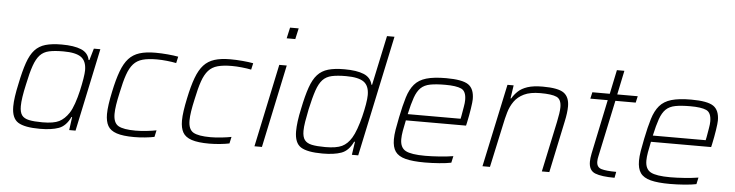

<svg xmlns="http://www.w3.org/2000/svg" viewBox="-46 -955 4499 1176"><g transform="rotate(5 2203.5 -367.5)"><path d="M223 8Q129 8 89 -17Q49 -42 49 -114Q49 -141 54 -176Q59 -211 69 -256Q85 -335 103 -386.5Q121 -438 147 -466.5Q173 -495 212.5 -506.5Q252 -518 312 -518Q388 -518 431.5 -500Q475 -482 484 -438H489L510 -510H550L442 0H403L414 -81H410Q383 -24 338.5 -8Q294 8 223 8ZM235 -33Q304 -33 337.5 -50Q371 -67 397 -106Q412 -129 425 -166.5Q438 -204 447.5 -245.5Q457 -287 462.5 -321.5Q468 -356 468 -373Q468 -430 435 -453.5Q402 -477 326 -477Q272 -477 238 -469.5Q204 -462 182.5 -439Q161 -416 145.5 -372Q130 -328 115 -255Q105 -211 100 -177.5Q95 -144 95 -120Q95 -83 108.5 -64.5Q122 -46 153 -39.5Q184 -33 235 -33Z M803 8Q734 8 695 -5Q656 -18 640.5 -45.5Q625 -73 625 -118Q625 -144 630 -179Q635 -214 644 -256Q660 -333 679 -384Q698 -435 724.5 -464Q751 -493 790.5 -505.5Q830 -518 888 -518Q924 -518 963.5 -514.5Q1003 -511 1029 -506L1020 -466Q996 -471 962.5 -474.5Q929 -478 901 -478Q848 -478 813.5 -468.5Q779 -459 757 -434.5Q735 -410 720 -367Q705 -324 691 -256Q681 -212 676 -179.5Q671 -147 671 -123Q671 -68 702 -50Q733 -32 808 -32Q839 -32 875.5 -36Q912 -40 936 -45L927 -4Q904 1 869.5 4.5Q835 8 803 8Z M1264 8Q1195 8 1156 -5Q1117 -18 1101.5 -45.5Q1086 -73 1086 -118Q1086 -144 1091 -179Q1096 -214 1105 -256Q1121 -333 1140 -384Q1159 -435 1185.5 -464Q1212 -493 1251.5 -505.5Q1291 -518 1349 -518Q1385 -518 1424.5 -514.5Q1464 -511 1490 -506L1481 -466Q1457 -471 1423.5 -474.5Q1390 -478 1362 -478Q1309 -478 1274.5 -468.5Q1240 -459 1218 -434.5Q1196 -410 1181 -367Q1166 -324 1152 -256Q1142 -212 1137 -179.5Q1132 -147 1132 -123Q1132 -68 1163 -50Q1194 -32 1269 -32Q1300 -32 1336.5 -36Q1373 -40 1397 -45L1388 -4Q1365 1 1330.5 4.5Q1296 8 1264 8Z M1681 -676 1696 -743H1749L1734 -676ZM1542 0 1650 -510H1696L1588 0Z M1961 8Q1867 8 1827.5 -17Q1788 -42 1788 -114Q1788 -141 1792.5 -176Q1797 -211 1807 -256Q1823 -335 1841 -386.5Q1859 -438 1885 -466.5Q1911 -495 1950.5 -506.5Q1990 -518 2050 -518Q2126 -518 2169.5 -500Q2213 -482 2223 -438H2227L2292 -743H2338L2180 0H2141L2153 -81H2148Q2121 -24 2076.5 -8Q2032 8 1961 8ZM1974 -33Q2042 -33 2076.5 -49.5Q2111 -66 2135 -106Q2148 -127 2161 -163Q2174 -199 2184 -239.5Q2194 -280 2200 -315.5Q2206 -351 2206 -373Q2206 -430 2173 -453.5Q2140 -477 2064 -477Q2011 -477 1976.5 -469.5Q1942 -462 1920.5 -439Q1899 -416 1884 -372Q1869 -328 1853 -255Q1844 -211 1838.5 -177.5Q1833 -144 1833 -120Q1833 -83 1847 -64.5Q1861 -46 1891.5 -39.5Q1922 -33 1974 -33Z M2590 8Q2515 8 2471 -3.5Q2427 -15 2408 -42Q2389 -69 2389 -117Q2389 -143 2394.5 -177Q2400 -211 2409 -254Q2424 -328 2439.5 -378.5Q2455 -429 2481.5 -460Q2508 -491 2554 -504.5Q2600 -518 2676 -518Q2775 -518 2812 -493Q2849 -468 2849 -404Q2849 -388 2842.5 -345Q2836 -302 2826 -256L2822 -239H2452Q2444 -202 2439 -173Q2434 -144 2434 -122Q2434 -70 2468 -51.5Q2502 -33 2589 -33Q2628 -33 2676.5 -36.5Q2725 -40 2761 -46L2752 -5Q2724 1 2678.5 4.5Q2633 8 2590 8ZM2460 -278H2785L2789 -297Q2794 -328 2798.5 -352.5Q2803 -377 2803 -395Q2803 -449 2772 -463Q2741 -477 2674 -477Q2617 -477 2581 -470Q2545 -463 2523.5 -442Q2502 -421 2488 -381.5Q2474 -342 2460 -278Z M2944 0 3053 -510H3091L3079 -429H3083Q3097 -453 3118.5 -473.5Q3140 -494 3176 -506Q3212 -518 3270 -518Q3365 -518 3399.5 -493Q3434 -468 3434 -411Q3434 -372 3422 -317L3355 0H3309L3375 -310Q3381 -339 3384.5 -362Q3388 -385 3388 -402Q3388 -450 3358.5 -463.5Q3329 -477 3259 -477Q3196 -477 3158 -458.5Q3120 -440 3098.5 -409.5Q3077 -379 3066 -341Q3055 -303 3047 -263L2990 0Z M3756 0Q3676 0 3636.5 -15.5Q3597 -31 3597 -85Q3597 -106 3603 -136L3673 -470H3566L3575 -510H3682L3713 -658H3759L3728 -510H3854L3845 -470H3720L3646 -122Q3644 -115 3643 -106Q3642 -97 3642 -90Q3642 -55 3671.5 -46Q3701 -37 3763 -37Z M4097 8Q4022 8 3978 -3.5Q3934 -15 3915 -42Q3896 -69 3896 -117Q3896 -143 3901.5 -177Q3907 -211 3916 -254Q3931 -328 3946.5 -378.5Q3962 -429 3988.5 -460Q4015 -491 4061 -504.5Q4107 -518 4183 -518Q4282 -518 4319 -493Q4356 -468 4356 -404Q4356 -388 4349.5 -345Q4343 -302 4333 -256L4329 -239H3959Q3951 -202 3946 -173Q3941 -144 3941 -122Q3941 -70 3975 -51.5Q4009 -33 4096 -33Q4135 -33 4183.5 -36.5Q4232 -40 4268 -46L4259 -5Q4231 1 4185.5 4.5Q4140 8 4097 8ZM3967 -278H4292L4296 -297Q4301 -328 4305.5 -352.5Q4310 -377 4310 -395Q4310 -449 4279 -463Q4248 -477 4181 -477Q4124 -477 4088 -470Q4052 -463 4030.5 -442Q4009 -421 3995 -381.5Q3981 -342 3967 -278Z"/></g></svg>

Font: Saira ExtraLight
Style: Italic
Weight: 200
Italic angle: -12°
Designer: Hector Gatti with collaboration of the Omnibus-Type team
Foundry: Omnibus-Type
Version: Version 1.100; ttfautohint (v1.8.3)